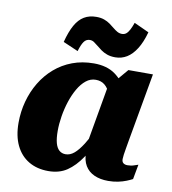

<svg xmlns="http://www.w3.org/2000/svg" viewBox="-84 -815 808 901"><g transform="rotate(10 320.0 -364.5)"><path d="M512.2 -313.4 432.8 -334.2Q431.2 -368.8 421.5 -394.1Q411.8 -419.4 394.6 -433.4Q377.4 -447.4 352 -447.4Q326.4 -447.4 305.5 -430.5Q284.6 -413.6 268.2 -385.2Q251.8 -356.8 240.4 -321.8Q229 -286.8 223.1 -250.1Q217.2 -213.4 217.2 -180.8Q217.2 -144.8 223.4 -122.4Q229.6 -100 242 -89.3Q254.4 -78.6 272.2 -78.6Q293.8 -78.6 313.1 -94.9Q332.4 -111.2 353 -143.6Q373.6 -176 396.2 -222.8L426.2 -193.6Q393.6 -128.4 362.5 -82.3Q331.4 -36.2 294.7 -11.5Q258 13.2 206 13.2Q151.8 13.2 112.1 -10.5Q72.4 -34.2 51 -78.7Q29.6 -123.2 29.6 -186Q29.6 -239 43 -288.4Q56.4 -337.8 81.9 -380.2Q107.4 -422.6 144.2 -454.5Q181 -486.4 227.8 -504Q274.6 -521.6 330 -521.6Q392 -521.6 431.4 -493.5Q470.8 -465.4 490.7 -418.6Q510.6 -371.8 512.2 -313.4ZM611.4 -518.8 553.6 -193.4Q550 -171.8 546.9 -154.5Q543.8 -137.2 542 -124.1Q540.2 -111 540.2 -102.8Q540.2 -89.8 547.6 -84Q555 -78.2 567.4 -78.2Q585 -78.2 598.9 -83.3Q612.8 -88.4 617.8 -89.6L604.8 -19Q594.2 -13.2 576.9 -6.2Q559.6 0.8 537.7 5.4Q515.8 10 490.4 10Q452.6 10 424.3 -2.7Q396 -15.4 380.8 -40.8Q365.6 -66.2 365.6 -104.6Q365.6 -112 366.4 -120.1Q367.2 -128.2 369.2 -141.2L357.6 -110.8L415 -438.8L423.4 -435.4L494.4 -518.8ZM422.6 -567Q400.2 -567 383.5 -573.1Q366.8 -579.2 354.5 -588.1Q342.2 -597 331.8 -605.7Q321.4 -614.4 312.3 -620.5Q303.2 -626.6 292.2 -626.6Q274.8 -626.6 264.2 -611.7Q253.6 -596.8 244.2 -565.2L172.6 -596.2Q185.6 -646.6 203.2 -677.9Q220.8 -709.2 245.4 -723.9Q270 -738.6 303.6 -738.6Q325.2 -738.6 341.2 -732.8Q357.2 -727 369.2 -718.3Q381.2 -709.6 391.7 -700.9Q402.2 -692.2 412.5 -686.4Q422.8 -680.6 435 -680.6Q446.8 -680.6 455.2 -687.6Q463.6 -694.6 470.8 -708.4Q478 -722.2 485 -742.2L556 -709.6Q542.6 -660.8 522.6 -629.1Q502.6 -597.4 477.7 -582.2Q452.8 -567 422.6 -567Z"/></g></svg>

Font: Roboto Serif 20pt
Style: Italic
Weight: 400
Italic angle: -10°
Designer: Greg Gazdowicz
Foundry: Commercial Type
Version: Version 1.008